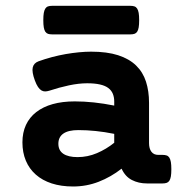

<svg xmlns="http://www.w3.org/2000/svg" viewBox="-20 -643 640 673"><path d="M406.2 -51.8Q368.7 -22.5 325.9 -5.9Q283.2 10.7 236.3 10.7Q194.3 10.7 161.4 0Q128.4 -10.7 105.5 -31Q82.5 -51.3 70.6 -79.8Q58.6 -108.4 58.6 -144Q58.6 -178.2 71 -205.1Q83.5 -231.9 107.2 -250.2Q130.9 -268.6 164.8 -278.1Q198.7 -287.6 242.2 -287.6Q307.1 -287.6 380.4 -272.9V-287.1Q380.4 -302.2 375.5 -314.2Q370.6 -326.2 359.6 -334.5Q348.6 -342.8 330.3 -346.9Q312 -351.1 285.6 -351.1Q256.3 -351.1 221.7 -343.8Q187 -336.4 153.3 -325.2Q145.5 -322.8 138.7 -322.5Q131.8 -322.3 125.5 -325.9Q119.1 -329.6 113.3 -338.1Q107.4 -346.7 102.1 -361.3Q91.3 -390.6 94.7 -406.2Q98.1 -421.9 115.2 -428.2Q138.2 -436.5 162.4 -442.9Q186.5 -449.2 210.2 -453.4Q233.9 -457.5 256.6 -459.7Q279.3 -461.9 299.3 -461.9Q355 -461.9 393.8 -449.5Q432.6 -437 456.8 -413.6Q481 -390.1 491.7 -356.9Q502.4 -323.7 502.4 -282.7V-141.6Q502.4 -122.1 510.7 -111.1Q519 -100.1 534.7 -100.1H549.8Q558.1 -100.1 564 -98.1Q569.8 -96.2 573.5 -90.6Q577.1 -85 578.9 -75.2Q580.6 -65.4 580.6 -49.8Q580.6 -34.2 578.9 -24.4Q577.1 -14.6 573.5 -9.3Q569.8 -3.9 564 -2Q558.1 0 549.8 0H495.1Q465.8 0 442.4 -12Q418.9 -23.9 406.2 -51.8ZM380.4 -173.8Q346.2 -180.7 315.2 -183.8Q284.2 -187 254.4 -187Q219.7 -187 202.1 -174.8Q184.6 -162.6 184.6 -139.2Q184.6 -115.7 201.9 -104Q219.2 -92.3 252 -92.3Q287.1 -92.3 319.8 -106.2Q352.5 -120.1 380.4 -142.6ZM437 -622.6Q445.3 -622.6 451.2 -620.6Q457 -618.7 460.7 -613Q464.4 -607.4 466.1 -597.7Q467.8 -587.9 467.8 -572.3Q467.8 -556.6 466.1 -546.9Q464.4 -537.1 460.7 -531.7Q457 -526.4 451.2 -524.4Q445.3 -522.5 437 -522.5H162.6Q154.3 -522.5 148.4 -524.4Q142.6 -526.4 138.9 -531.7Q135.3 -537.1 133.5 -546.9Q131.8 -556.6 131.8 -572.3Q131.8 -587.9 133.5 -597.7Q135.3 -607.4 138.9 -613Q142.6 -618.7 148.4 -620.6Q154.3 -622.6 162.6 -622.6Z"/></svg>

Font: Courier Prime
Style: Bold
Weight: 700
Monospace: yes
Designer: Alan Dague-Greene
Foundry: Quote-Unquote Apps
Version: Version 1.202